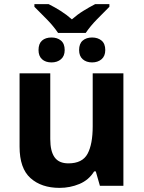

<svg xmlns="http://www.w3.org/2000/svg" viewBox="-20 -902 697 932"><path d="M579 -546V0H465L445 -70H437Q411 -28 365.5 -9Q320 10 269 10Q181 10 128 -37.5Q75 -85 75 -190V-546H224V-227Q224 -168 245 -138.5Q266 -109 312 -109Q380 -109 405 -155.5Q430 -202 430 -289V-546ZM262 -742Q239 -776 207.5 -808Q176 -840 147 -869V-882H216Q246 -867 274.5 -849Q303 -831 329 -808Q355 -831 384 -849Q413 -867 442 -882H511V-869Q484 -842 451.5 -809Q419 -776 396 -742ZM230 -599Q201 -599 184 -614.5Q167 -630 167 -659Q167 -690 184 -705Q201 -720 230 -720Q258 -720 276 -705Q294 -690 294 -659Q294 -630 276 -614.5Q258 -599 230 -599ZM427 -599Q399 -599 381.5 -614.5Q364 -630 364 -659Q364 -690 381.5 -705Q399 -720 427 -720Q455 -720 473 -705Q491 -690 491 -659Q491 -630 473 -614.5Q455 -599 427 -599Z"/></svg>

Font: Noto Sans
Style: Bold
Weight: 700
Designer: Monotype Design Team
Foundry: Monotype Imaging Inc.
Version: Version 2.000;GOOG;noto-source:20170915:90ef993387c0; ttfaut